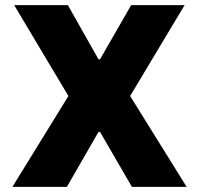

<svg xmlns="http://www.w3.org/2000/svg" viewBox="-20 -727 774 747"><path d="M363.3 -496.1H369.1L490.2 -707H698.2L486.3 -353.5L706.1 0H493.2L369.1 -213.9H363.3L240.2 0H28.3L246.1 -353.5L35.2 -707H244.1Z"/></svg>

Font: Pretendard Std Black
Style: Regular
Weight: 900
Designer: Base glyphs from Inter by Rasmus Andersson; Hangeul glyphs from Noto Sans CJK(Source Han Sans) by Jang Soo-young and Kan
Foundry: Kil Hyung-jin
Version: Version 1.309